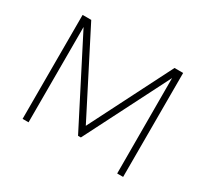

<svg xmlns="http://www.w3.org/2000/svg" viewBox="-141 -908 1197 1118"><g transform="rotate(30 458.0 -349.5)"><path d="M120 -699V0H160V-641L449 -76H468L755 -641L756 0H796V-699H738L459 -149L178 -699Z"/></g></svg>

Font: Montserrat ExtraLight
Style: Regular
Weight: 250
Designer: Julieta Ulanovsky
Foundry: Julieta Ulanovsky
Version: Version 4.000